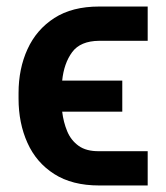

<svg xmlns="http://www.w3.org/2000/svg" viewBox="-20 -566 511 591"><path d="M285.2 -100.6H434.6V4.9H285.2Q202.1 4.9 147 -30.3Q91.8 -65.4 64.5 -126.2Q37.1 -187 37.1 -262.7V-279.3Q37.1 -354.5 64.7 -414.8Q92.3 -475.1 147.2 -510.5Q202.1 -545.9 285.2 -545.9H434.6V-440.4H285.2Q227.5 -439.9 202.1 -405.5Q176.8 -371.1 171.4 -317.9H356.4V-222.2H171.4Q175.3 -189.9 186.8 -162.1Q198.2 -134.3 221.9 -117.2Q245.6 -100.1 285.2 -100.6Z"/></svg>

Font: Inter Semi Bold
Style: Regular
Weight: 600
Designer: Rasmus Andersson
Foundry: rsms
Version: Version 4.000;git-e0f93cc